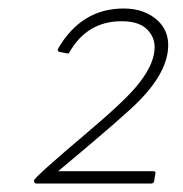

<svg xmlns="http://www.w3.org/2000/svg" viewBox="-20 -754 430 452"><path d="M336 -322H65Q60 -322 60 -329Q60 -336 189 -445Q279 -521 308 -559Q344 -605 344 -643Q344 -668 325 -686Q306 -704 266 -704Q186 -704 144 -632Q142 -628 141 -628Q138 -628 119 -632Q116 -634 116 -637L117 -640Q172 -734 271 -734Q321 -734 352 -705Q376 -682 376 -648Q376 -587 309 -518Q273 -481 117 -351H341Q346 -351 346 -347L343 -328Q342 -322 336 -322Z"/></svg>

Font: YamahaIndonesia935. App Thin
Style: Italic
Weight: 100
Italic angle: -10°
Designer: Dalton Maag Ltd
Foundry: Dalton Maag Ltd
Version: Version 1.002; January 01, 2024; Regular/Italic